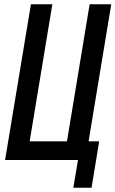

<svg xmlns="http://www.w3.org/2000/svg" viewBox="-20 -755 545 906"><path d="M326 131 348 0H4L126 -735H227L120 -88H296L403 -735H505L398 -88H448L412 131Z"/></svg>

Font: Iosevka Curly Semibold Oblique
Style: Regular
Weight: 600
Italic angle: -9°
Monospace: yes
Designer: Belleve Invis
Foundry: Belleve Invis
Version: Version 11.1.0; ttfautohint (v1.8.3)